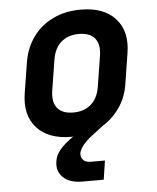

<svg xmlns="http://www.w3.org/2000/svg" viewBox="-54 -606 709 869"><g transform="rotate(-5 300.0 -172.0)"><path d="M286 216Q227 216 197.5 187Q168 158 176 113Q179 88 200 62.5Q221 37 262 9Q257 10 254 10Q149 10 96.5 -48.5Q44 -107 60 -206L82 -344Q93 -410 128.5 -458.5Q164 -507 219.5 -533.5Q275 -560 345 -560Q450 -560 502.5 -501.5Q555 -443 539 -345L517 -206Q508 -147 476 -101Q444 -55 398 -27L350 10Q321 32 305.5 51.5Q290 71 287 87Q285 105 296 117.5Q307 130 330 130H395L382 216ZM272 -99Q321 -99 352.5 -126.5Q384 -154 392 -206L414 -344Q422 -396 399.5 -423.5Q377 -451 327 -451Q278 -451 246.5 -423.5Q215 -396 207 -344L185 -206Q177 -154 199.5 -126.5Q222 -99 272 -99Z"/></g></svg>

Font: JetBrains Mono NL
Style: Bold Italic
Weight: 700
Italic angle: -9°
Designer: Philipp Nurullin, Konstantin Bulenkov
Foundry: JetBrains
Version: Version 2.304; ttfautohint (v1.8.4.7-5d5b)